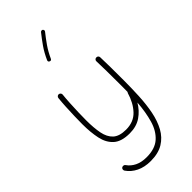

<svg xmlns="http://www.w3.org/2000/svg" viewBox="-329 -931 1233 1233"><g transform="rotate(-45 287.5 -314.5)"><path d="M127 -491.7Q133.8 -491.2 138.7 -485.1Q143.6 -479 142.6 -472.2Q139.2 -441.4 137 -400.6Q134.8 -359.9 133.5 -319.3Q132.3 -278.8 132.3 -248.5Q132.3 -180.2 142.1 -129.9Q151.9 -79.6 181.6 -52.2Q211.4 -24.9 271.5 -24.9Q341.3 -24.9 383.3 -69.6Q425.3 -114.3 445.3 -183.6Q446.8 -187.5 449.2 -189.9Q449.7 -209 449.7 -228Q449.7 -247.1 449.7 -266.6Q449.7 -323.7 449 -379.2Q448.2 -434.6 446.8 -469.7Q446.3 -477.5 451.4 -482.9Q456.5 -488.3 463.9 -488.3Q471.7 -488.8 477.1 -483.6Q482.4 -478.5 482.4 -471.2Q483.9 -435.5 484.4 -380.1Q484.9 -324.7 484.9 -260.7Q484.9 -189 481.4 -118.2Q478 -47.4 465.6 15.4Q453.1 78.1 426.8 126.5Q400.4 174.8 355.2 202.4Q310.1 230 240.2 230Q185.1 230 143.8 209.7Q102.5 189.5 78.1 153.8Q74.2 147.5 75.4 140.1Q76.7 132.8 82.5 128.9Q88.9 125 96.4 126.2Q104 127.4 107.9 133.3Q127.4 161.6 160.2 177.7Q192.9 193.8 240.2 193.8Q316.4 193.8 359.1 155.5Q401.9 117.2 420.9 51.3Q439.9 -14.6 445.8 -96.7Q418.5 -49.8 375.5 -20.5Q332.5 8.8 271.5 8.8Q196.8 8.8 159.4 -24.7Q122.1 -58.1 109.6 -116.5Q97.2 -174.8 97.2 -248.5Q97.2 -280.3 98.4 -321.5Q99.6 -362.8 101.8 -404.1Q104 -445.3 107.4 -476.1Q108.4 -483.4 114 -488Q119.6 -492.7 127 -491.7ZM346.7 -856.4Q350.6 -853 351.3 -847.7Q352.1 -842.3 348.6 -838.4Q321.3 -804.2 296.9 -769.3Q272.5 -734.4 251.5 -688.5Q246.1 -677.2 234.4 -682.1Q223.1 -687.5 228 -699.2Q249.5 -747.1 275.1 -783.7Q300.8 -820.3 328.1 -854.5Q331.5 -858.4 337.2 -859.1Q342.8 -859.9 346.7 -856.4Z"/></g></svg>

Font: Mikhak-DS2-FD ExtraLight
Style: Regular
Weight: 200
Designer: Amin Abedi
Version: Version 3.2